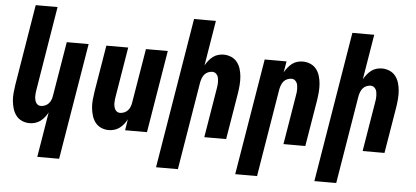

<svg xmlns="http://www.w3.org/2000/svg" viewBox="-58 -864 2617 1208"><g transform="rotate(5 1250.0 -260.0)"><path d="M214 215 261 -70Q253 -54 241 -39Q229 -24 214 -13Q199 -2 181.5 3Q164 8 147 8Q121 8 98.5 -2Q76 -12 61.5 -31Q47 -50 40 -73.5Q33 -97 30.5 -122Q28 -147 30.5 -173Q33 -199 37 -225L121 -735H259L172 -206Q170 -195 169 -185Q168 -175 168 -164.5Q168 -154 170 -144Q172 -134 176.5 -125.5Q181 -117 189 -111.5Q197 -106 208 -106Q221 -106 234.5 -111.5Q248 -117 257.5 -127.5Q267 -138 272 -151Q277 -164 279 -178L336 -520H474L352 215Z M647 8Q621 8 598.5 -2Q576 -12 561.5 -31Q547 -50 540 -73.5Q533 -97 530.5 -122Q528 -147 530.5 -173Q533 -199 537 -225L586 -520H724L672 -206Q670 -195 669 -185Q668 -175 668 -164.5Q668 -154 670 -144Q672 -134 676.5 -125.5Q681 -117 689 -111.5Q697 -106 708 -106Q721 -106 734.5 -111.5Q748 -117 757.5 -127.5Q767 -138 772 -151Q777 -164 779 -178L836 -520H974L888 0H750L761 -70Q753 -54 741 -39Q729 -24 714 -13Q699 -2 681.5 3Q664 8 647 8Z M964 215 1121 -735H1259L1212 -450Q1221 -466 1233 -481Q1245 -496 1259.5 -507Q1274 -518 1291.5 -523Q1309 -528 1326 -528Q1352 -528 1375 -518Q1398 -508 1412.5 -489Q1427 -470 1434 -446.5Q1441 -423 1443 -398Q1445 -373 1443 -347Q1441 -321 1437 -295L1388 0H1250L1302 -314Q1304 -325 1305 -335Q1306 -345 1305.5 -355.5Q1305 -366 1303.5 -376Q1302 -386 1297 -394.5Q1292 -403 1284 -408.5Q1276 -414 1265 -414Q1252 -414 1238.5 -408.5Q1225 -403 1216 -392.5Q1207 -382 1202 -369Q1197 -356 1194 -342L1102 215Z M1464 215 1586 -520H1724L1712 -450Q1721 -466 1733 -481Q1745 -496 1759.5 -507Q1774 -518 1791.5 -523Q1809 -528 1826 -528Q1852 -528 1875 -518Q1898 -508 1912.5 -489Q1927 -470 1934 -446.5Q1941 -423 1943 -398Q1945 -373 1943 -347Q1941 -321 1937 -295L1888 0H1750L1802 -314Q1804 -325 1805 -335Q1806 -345 1805.5 -355.5Q1805 -366 1803.5 -376Q1802 -386 1797 -394.5Q1792 -403 1784 -408.5Q1776 -414 1765 -414Q1752 -414 1738.5 -408.5Q1725 -403 1716 -392.5Q1707 -382 1702 -369Q1697 -356 1694 -342L1602 215Z M1964 215 2121 -735H2259L2212 -450Q2221 -466 2233 -481Q2245 -496 2259.5 -507Q2274 -518 2291.5 -523Q2309 -528 2326 -528Q2352 -528 2375 -518Q2398 -508 2412.5 -489Q2427 -470 2434 -446.5Q2441 -423 2443 -398Q2445 -373 2443 -347Q2441 -321 2437 -295L2388 0H2250L2302 -314Q2304 -325 2305 -335Q2306 -345 2305.5 -355.5Q2305 -366 2303.5 -376Q2302 -386 2297 -394.5Q2292 -403 2284 -408.5Q2276 -414 2265 -414Q2252 -414 2238.5 -408.5Q2225 -403 2216 -392.5Q2207 -382 2202 -369Q2197 -356 2194 -342L2102 215Z"/></g></svg>

Font: Iosevka Term Curly Hv Obl
Style: Regular
Weight: 900
Italic angle: -9°
Designer: Belleve Invis
Foundry: Belleve Invis
Version: Version 32.3.0